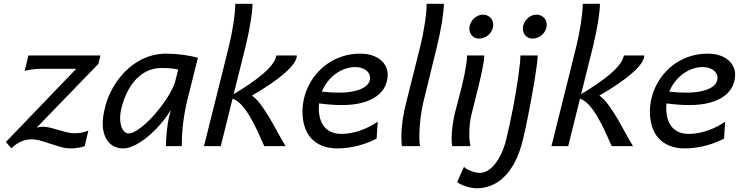

<svg xmlns="http://www.w3.org/2000/svg" viewBox="-20 -787 3979 1034"><path d="M521 -488.3 509.8 -442.9 176.8 -99.1Q192.4 -104.5 211.4 -104.5Q230.5 -104.5 252 -98.9Q273.4 -93.3 295.7 -86.7Q317.9 -80.1 339.8 -74.7Q361.8 -69.3 381.8 -69.3Q403.3 -69.3 422.9 -73.2Q442.4 -77.1 456.1 -84L436 0Q421.9 5.4 402.1 8.8Q382.3 12.2 360.8 12.2Q335 12.2 307.9 4.6Q280.8 -2.9 253.7 -12.2Q226.6 -21.5 199.7 -29.1Q172.9 -36.6 147.5 -36.6Q122.1 -36.6 94.5 -25.1Q66.9 -13.7 41 12.2L12.2 -22.9L390.6 -416.5H200.2Q189.5 -416.5 177.2 -415.5Q165 -414.6 153.3 -413.1Q141.6 -411.6 130.9 -409.4Q120.1 -407.2 112.8 -404.3L132.8 -488.3Z M939.5 -412.6Q928.2 -415 908 -418Q887.7 -420.9 851.1 -420.9Q807.1 -420.9 771.7 -403.6Q736.3 -386.2 709.5 -356.7Q682.6 -327.1 663.8 -288.1Q645 -249 634.3 -206.1Q627 -176.8 627 -150.9Q627 -133.3 630.1 -118.2Q633.3 -103 639.4 -92Q645.5 -81.1 654.1 -74.7Q662.6 -68.4 673.3 -68.4Q689.9 -68.4 713.4 -82.5Q736.8 -96.7 762.7 -119.9Q788.6 -143.1 814.7 -173.1Q840.8 -203.1 863.3 -234.6Q885.7 -266.1 901.9 -296.6Q918 -327.1 924.3 -351.6ZM873.5 0Q873.5 -16.6 874.8 -37.4Q876 -58.1 878.2 -79.6Q880.4 -101.1 883.5 -121.6Q886.7 -142.1 890.6 -157.7L900.4 -196.3Q886.7 -172.4 868.2 -147.9Q849.6 -123.5 827.9 -100.3Q806.2 -77.1 782.5 -56.6Q758.8 -36.1 734.6 -20.8Q710.4 -5.4 687 3.4Q663.6 12.2 643.1 12.2Q618.7 12.2 598.6 3.4Q578.6 -5.4 564 -22.5Q549.3 -39.6 541.3 -64.7Q533.2 -89.8 533.2 -122.1Q533.2 -139.6 535.9 -159.4Q538.6 -179.2 543.9 -201.2Q552.2 -238.8 568.4 -275.4Q584.5 -312 606.9 -345Q629.4 -377.9 658.2 -406Q687 -434.1 720.7 -454.6Q754.4 -475.1 792.7 -486.6Q831.1 -498 873 -498Q920.4 -498 965.6 -491.9Q1010.7 -485.8 1045.9 -476.1L990.2 -253.4Q979 -208 972.7 -168.9Q966.3 -129.9 963.4 -97.9Q960.4 -65.9 959.7 -41.3Q959 -16.6 959 0Z M1078.6 0Q1110.4 -126 1137.2 -234.9Q1148.9 -281.2 1160.6 -328.1Q1172.4 -375 1182.6 -416.5Q1192.9 -458 1200.9 -490.5Q1209 -522.9 1213.4 -540.5Q1220.2 -568.4 1226.3 -599.4Q1232.4 -630.4 1237.1 -660.6Q1241.7 -690.9 1244.4 -718.3Q1247.1 -745.6 1247.1 -766.6H1339.8Q1339.8 -750.5 1337.2 -725.1Q1334.5 -699.7 1329.6 -669.2Q1324.7 -638.7 1317.9 -605.2Q1311 -571.8 1303.2 -539.6L1238.3 -279.8Q1283.7 -307.1 1324 -334.5Q1364.3 -361.8 1395 -388.2Q1425.8 -414.6 1445.1 -439.7Q1464.4 -464.8 1468.8 -488.3H1578.6Q1578.6 -468.8 1561.3 -444.3Q1543.9 -419.9 1512.2 -392.3Q1480.5 -364.7 1436 -334.2Q1391.6 -303.7 1336.9 -272.5Q1362.3 -253.9 1385.7 -221.9Q1409.2 -189.9 1431.4 -152.3Q1453.6 -114.7 1475.1 -74.7Q1496.6 -34.7 1518.1 0H1403.3Q1385.3 -41 1365.7 -83Q1346.2 -125 1325 -160.6Q1303.7 -196.3 1280.5 -221.9Q1257.3 -247.6 1232.4 -255.4L1168.9 0Z M1893.6 -425.8Q1866.2 -425.8 1839.1 -416.5Q1812 -407.2 1788.1 -389.9Q1764.2 -372.6 1744.9 -348.1Q1725.6 -323.7 1713.4 -293.5Q1739.7 -290.5 1762.5 -289.3Q1785.2 -288.1 1805.2 -288.1Q1846.7 -288.1 1878.2 -294.2Q1909.7 -300.3 1930.7 -310.8Q1951.7 -321.3 1962.4 -335.9Q1973.1 -350.6 1973.1 -367.7Q1973.1 -380.4 1967 -391.1Q1960.9 -401.9 1950.4 -409.4Q1939.9 -417 1925.3 -421.4Q1910.6 -425.8 1893.6 -425.8ZM2008.3 -40.5Q1988.8 -30.3 1964.8 -20.8Q1940.9 -11.2 1913.8 -3.9Q1886.7 3.4 1857.2 7.8Q1827.6 12.2 1797.4 12.2Q1749 12.2 1713.4 -2.7Q1677.7 -17.6 1654.5 -43.9Q1631.3 -70.3 1620.1 -106.7Q1608.9 -143.1 1608.9 -185.5Q1608.9 -225.6 1619.1 -264.4Q1629.4 -303.2 1648.7 -338.1Q1668 -373 1695.6 -402.3Q1723.1 -431.6 1757.6 -452.9Q1792 -474.1 1832.8 -486.1Q1873.5 -498 1918.9 -498Q1958 -498 1986.3 -488Q2014.6 -478 2032.7 -461.9Q2050.8 -445.8 2059.3 -425.8Q2067.9 -405.8 2067.9 -386.2Q2067.9 -353 2054 -323Q2040 -293 2010 -270.3Q1980 -247.6 1933.1 -234.4Q1886.2 -221.2 1819.8 -221.2Q1767.1 -221.2 1698.2 -230Q1696.8 -217.3 1696.8 -205.1Q1696.8 -176.3 1703.4 -150.9Q1710 -125.5 1724.6 -106.7Q1739.3 -87.9 1762.5 -76.9Q1785.6 -65.9 1818.8 -65.9Q1843.3 -65.9 1869.1 -70.6Q1895 -75.2 1920.2 -84Q1945.3 -92.8 1969.5 -105Q1993.7 -117.2 2014.2 -131.8Z M2370.6 -766.6Q2370.6 -750.5 2367.9 -725.1Q2365.2 -699.7 2360.4 -669.2Q2355.5 -638.7 2348.6 -605.2Q2341.8 -571.8 2334 -539.6L2263.7 -252.4Q2251 -202.1 2244.6 -150.1Q2238.3 -98.1 2238.3 -54.7Q2238.3 -39.1 2239 -25.4Q2239.7 -11.7 2241.7 0H2144Q2143.1 -12.7 2142.3 -25.4Q2141.6 -38.1 2141.6 -50.8Q2141.6 -93.8 2148.2 -139.4Q2154.8 -185.1 2168.5 -238.8L2244.1 -540.5Q2251 -568.4 2257.1 -599.4Q2263.2 -630.4 2267.8 -660.6Q2272.5 -690.9 2275.1 -718.3Q2277.8 -745.6 2277.8 -766.6Z M2587.9 -488.3Q2587.9 -472.2 2583.7 -446.8Q2579.6 -421.4 2573 -391.1Q2566.4 -360.8 2558.3 -327.4Q2550.3 -293.9 2542 -261.7L2520 -174.3Q2513.2 -148.4 2510.3 -120.6Q2507.3 -92.8 2507.3 -66.4Q2507.3 -47.9 2509 -30.8Q2510.7 -13.7 2513.2 0H2415.5Q2412.1 -16.6 2412.1 -42.5Q2412.1 -73.7 2417.5 -112.5Q2422.9 -151.4 2432.6 -189.5L2451.7 -262.2Q2459 -290 2466.8 -320.8Q2474.6 -351.6 2480.7 -381.8Q2486.8 -412.1 2491 -439.7Q2495.1 -467.3 2495.1 -488.3ZM2507.8 -633.3Q2507.8 -647.5 2513.7 -660.9Q2519.5 -674.3 2529.5 -684.8Q2539.6 -695.3 2553 -701.7Q2566.4 -708 2582 -708Q2593.8 -708 2603.8 -703.6Q2613.8 -699.2 2621.1 -691.9Q2628.4 -684.6 2632.3 -674.6Q2636.2 -664.6 2636.2 -653.3Q2636.2 -638.7 2630.1 -625.2Q2624 -611.8 2613.5 -601.6Q2603 -591.3 2589.1 -585.2Q2575.2 -579.1 2559.6 -579.1Q2547.9 -579.1 2538.3 -583.5Q2528.8 -587.9 2522 -595.2Q2515.1 -602.5 2511.5 -612.3Q2507.8 -622.1 2507.8 -633.3Z M2795.9 -633.3Q2795.9 -647.5 2801.8 -660.9Q2807.6 -674.3 2817.6 -684.8Q2827.6 -695.3 2841.1 -701.7Q2854.5 -708 2870.1 -708Q2881.8 -708 2891.8 -703.6Q2901.9 -699.2 2909.2 -691.9Q2916.5 -684.6 2920.4 -674.6Q2924.3 -664.6 2924.3 -653.3Q2924.3 -638.7 2918.2 -625.2Q2912.1 -611.8 2901.6 -601.6Q2891.1 -591.3 2877.2 -585.2Q2863.3 -579.1 2847.7 -579.1Q2835.9 -579.1 2826.4 -583.5Q2816.9 -587.9 2810.1 -595.2Q2803.2 -602.5 2799.6 -612.3Q2795.9 -622.1 2795.9 -633.3ZM2875.5 -488.3Q2875.5 -472.7 2871.6 -440.9Q2867.7 -409.2 2861.1 -368.4Q2854.5 -327.6 2846.2 -281Q2837.9 -234.4 2829.1 -189Q2820.3 -143.6 2811.5 -102.5Q2802.7 -61.5 2795.4 -32.2Q2778.3 37.6 2752.2 86.7Q2726.1 135.7 2693.6 167Q2661.1 198.2 2623.5 212.6Q2585.9 227.1 2546.4 227.1Q2536.1 227.1 2522 224.6Q2507.8 222.2 2493.2 217.8Q2478.5 213.4 2464.8 207.3Q2451.2 201.2 2441.9 193.8L2478.5 111.8Q2484.9 118.2 2495.4 124Q2505.9 129.9 2517.8 134.3Q2529.8 138.7 2542 141.4Q2554.2 144 2564.5 144Q2584 144 2604.2 132.8Q2624.5 121.6 2643.6 98.9Q2662.6 76.2 2679 42.2Q2695.3 8.3 2706.5 -37.6Q2715.3 -73.7 2724.6 -116.5Q2733.9 -159.2 2742.4 -203.4Q2751 -247.6 2758.3 -291Q2765.6 -334.5 2771 -372.6Q2776.4 -410.6 2779.5 -440.7Q2782.7 -470.7 2782.7 -488.3Z M2949.7 0Q2981.4 -126 3008.3 -234.9Q3020 -281.2 3031.7 -328.1Q3043.5 -375 3053.7 -416.5Q3064 -458 3072 -490.5Q3080.1 -522.9 3084.5 -540.5Q3091.3 -568.4 3097.4 -599.4Q3103.5 -630.4 3108.2 -660.6Q3112.8 -690.9 3115.5 -718.3Q3118.2 -745.6 3118.2 -766.6H3210.9Q3210.9 -750.5 3208.3 -725.1Q3205.6 -699.7 3200.7 -669.2Q3195.8 -638.7 3189 -605.2Q3182.1 -571.8 3174.3 -539.6L3109.4 -279.8Q3154.8 -307.1 3195.1 -334.5Q3235.4 -361.8 3266.1 -388.2Q3296.9 -414.6 3316.2 -439.7Q3335.4 -464.8 3339.8 -488.3H3449.7Q3449.7 -468.8 3432.4 -444.3Q3415 -419.9 3383.3 -392.3Q3351.6 -364.7 3307.1 -334.2Q3262.7 -303.7 3208 -272.5Q3233.4 -253.9 3256.8 -221.9Q3280.3 -189.9 3302.5 -152.3Q3324.7 -114.7 3346.2 -74.7Q3367.7 -34.7 3389.2 0H3274.4Q3256.3 -41 3236.8 -83Q3217.3 -125 3196 -160.6Q3174.8 -196.3 3151.6 -221.9Q3128.4 -247.6 3103.5 -255.4L3040 0Z M3764.6 -425.8Q3737.3 -425.8 3710.2 -416.5Q3683.1 -407.2 3659.2 -389.9Q3635.3 -372.6 3616 -348.1Q3596.7 -323.7 3584.5 -293.5Q3610.8 -290.5 3633.5 -289.3Q3656.2 -288.1 3676.3 -288.1Q3717.8 -288.1 3749.3 -294.2Q3780.8 -300.3 3801.8 -310.8Q3822.8 -321.3 3833.5 -335.9Q3844.2 -350.6 3844.2 -367.7Q3844.2 -380.4 3838.1 -391.1Q3832 -401.9 3821.5 -409.4Q3811 -417 3796.4 -421.4Q3781.7 -425.8 3764.6 -425.8ZM3879.4 -40.5Q3859.9 -30.3 3835.9 -20.8Q3812 -11.2 3784.9 -3.9Q3757.8 3.4 3728.3 7.8Q3698.7 12.2 3668.5 12.2Q3620.1 12.2 3584.5 -2.7Q3548.8 -17.6 3525.6 -43.9Q3502.4 -70.3 3491.2 -106.7Q3480 -143.1 3480 -185.5Q3480 -225.6 3490.2 -264.4Q3500.5 -303.2 3519.8 -338.1Q3539.1 -373 3566.7 -402.3Q3594.2 -431.6 3628.7 -452.9Q3663.1 -474.1 3703.9 -486.1Q3744.6 -498 3790 -498Q3829.1 -498 3857.4 -488Q3885.7 -478 3903.8 -461.9Q3921.9 -445.8 3930.4 -425.8Q3939 -405.8 3939 -386.2Q3939 -353 3925 -323Q3911.1 -293 3881.1 -270.3Q3851.1 -247.6 3804.2 -234.4Q3757.3 -221.2 3690.9 -221.2Q3638.2 -221.2 3569.3 -230Q3567.9 -217.3 3567.9 -205.1Q3567.9 -176.3 3574.5 -150.9Q3581.1 -125.5 3595.7 -106.7Q3610.4 -87.9 3633.5 -76.9Q3656.7 -65.9 3689.9 -65.9Q3714.4 -65.9 3740.2 -70.6Q3766.1 -75.2 3791.3 -84Q3816.4 -92.8 3840.6 -105Q3864.7 -117.2 3885.3 -131.8Z"/></svg>

Font: Andika New Basic
Style: Italic
Weight: 400
Italic angle: -14°
Designer: Victor Gaultney, Annie Olsen, Julie Remington, Don Collingsworth, Eric Hays
Foundry: SIL International
Version: Version 5.500